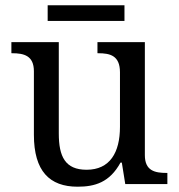

<svg xmlns="http://www.w3.org/2000/svg" viewBox="-20 -695 675 725"><path d="M160 -616H450V-675H160ZM273 10C338 10 394 -6 435 -81H440L453 0H612V-42H609C565 -42 527 -50 527 -109V-536H348V-494H351C396 -494 433 -485 433 -422V-216C433 -119 395 -54 307 -54C226 -54 202 -104 202 -191V-536H23V-494H26C70 -494 108 -485 108 -426V-186C108 -49 167 10 273 10Z"/></svg>

Font: Noto Fangsong KSS Rotated
Style: Regular
Weight: 400
Designer: LIU Zhao, ZHANG Congyu, Kushim JIANG
Foundry: Guyu Beijing Co. Ltd.
Version: Version 1.000;November 16, 2022;FontCreator 11.5.0.2427 64-b